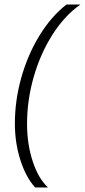

<svg xmlns="http://www.w3.org/2000/svg" viewBox="-20 -770 377 852"><path d="M46 -222Q46 -324 74.5 -425.5Q103 -527 155 -612Q207 -697 275 -750H337Q268 -702 214 -618Q160 -534 130 -430Q100 -326 100 -220Q100 -131 125 -54.5Q150 22 193 62H136Q95 17 70.5 -59.5Q46 -136 46 -222Z"/></svg>

Font: Sarabun ExtraLight
Style: Italic
Weight: 275
Italic angle: -10°
Designer: Suppakit Chalermlarp | Katatrad Co.,Ltd.
Foundry: Cadson Demak Co.,Ltd.
Version: Version 1.000; ttfautohint (v1.6)